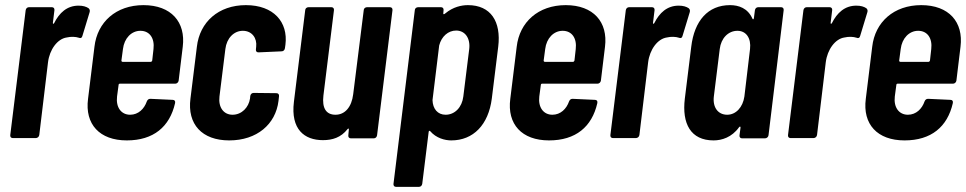

<svg xmlns="http://www.w3.org/2000/svg" viewBox="-20 -539 3764 748"><path d="M286 -517C241 -517 211 -489 191 -449C188 -445 186 -445 186 -450L192 -499C193 -506 189 -511 182 -511H93C86 -511 81 -506 80 -499L20 -13C19 -6 23 -1 30 -1H119C126 -1 132 -6 133 -13L167 -296C173 -346 204 -388 240 -393C257 -397 275 -396 287 -392C294 -389 299 -391 301 -399L329 -491C331 -497 330 -503 325 -507C316 -513 304 -517 286 -517Z M676 -225 692 -357C704 -453 647 -519 539 -519C432 -519 359 -453 348 -357L323 -154C310 -55 368 8 474 8C578 8 641 -45 662 -137C664 -145 660 -150 653 -150L566 -154C559 -154 555 -151 552 -144C542 -115 519 -92 487 -92C452 -92 431 -121 436 -163L442 -208C442 -211 444 -213 447 -213H663C669 -213 675 -218 676 -225ZM527 -419C563 -419 583 -390 578 -348L573 -303C572 -300 570 -298 567 -298H458C455 -298 453 -300 453 -303L459 -348C464 -390 492 -419 527 -419Z M873 8C981 8 1054 -55 1065 -146L1067 -164C1068 -171 1064 -176 1057 -176L968 -177C961 -177 956 -172 955 -165L954 -155C949 -121 922 -92 886 -92C851 -92 830 -121 835 -163L858 -348C863 -390 891 -419 926 -419C962 -419 982 -390 978 -357L977 -347C976 -339 980 -335 987 -335L1077 -339C1084 -339 1089 -344 1090 -351L1092 -365C1103 -453 1046 -519 938 -519C831 -519 758 -453 747 -357L722 -155C709 -55 767 8 873 8Z M1397 -499 1356 -172C1350 -122 1324 -92 1287 -92C1251 -92 1234 -117 1240 -167L1281 -499C1282 -506 1278 -511 1271 -511H1182C1175 -511 1169 -506 1169 -499L1125 -142C1112 -35 1166 7 1238 7C1275 7 1308 -3 1334 -36C1337 -40 1340 -38 1339 -34L1337 -12C1336 -5 1340 0 1347 0H1436C1443 0 1448 -5 1449 -12L1509 -499C1510 -506 1506 -511 1499 -511H1410C1403 -511 1397 -506 1397 -499Z M1803 -519C1778 -519 1745 -512 1715 -487C1710 -482 1706 -483 1707 -487L1708 -499C1709 -506 1705 -511 1698 -511H1609C1602 -511 1596 -506 1596 -499L1513 177C1512 184 1516 189 1523 189H1612C1619 189 1624 184 1625 177L1650 -25C1650 -29 1654 -31 1656 -28C1679 -1 1713 8 1738 8C1824 8 1883 -53 1896 -155L1921 -357C1933 -455 1892 -519 1803 -519ZM1808 -348 1785 -163C1780 -121 1752 -92 1716 -92C1685 -92 1666 -115 1665 -149L1691 -362C1700 -397 1726 -420 1757 -420C1792 -420 1813 -390 1808 -348Z M2321 -225 2337 -357C2349 -453 2292 -519 2184 -519C2077 -519 2004 -453 1993 -357L1968 -154C1955 -55 2013 8 2119 8C2223 8 2286 -45 2307 -137C2309 -145 2305 -150 2298 -150L2211 -154C2204 -154 2200 -151 2197 -144C2187 -115 2164 -92 2132 -92C2097 -92 2076 -121 2081 -163L2087 -208C2087 -211 2089 -213 2092 -213H2308C2314 -213 2320 -218 2321 -225ZM2172 -419C2208 -419 2228 -390 2223 -348L2218 -303C2217 -300 2215 -298 2212 -298H2103C2100 -298 2098 -300 2098 -303L2104 -348C2109 -390 2137 -419 2172 -419Z M2624 -517C2579 -517 2549 -489 2529 -449C2526 -445 2524 -445 2524 -450L2530 -499C2531 -506 2527 -511 2520 -511H2431C2424 -511 2419 -506 2418 -499L2358 -13C2357 -6 2361 -1 2368 -1H2457C2464 -1 2470 -6 2471 -13L2505 -296C2511 -346 2542 -388 2578 -393C2595 -397 2613 -396 2625 -392C2632 -389 2637 -391 2639 -399L2667 -491C2669 -497 2668 -503 2663 -507C2654 -513 2642 -517 2624 -517Z M2921 -499 2917 -468C2916 -463 2913 -462 2911 -467C2893 -507 2858 -519 2824 -519C2738 -519 2685 -458 2673 -357L2648 -155C2636 -57 2671 8 2760 8C2792 8 2831 -4 2859 -43C2862 -47 2865 -47 2865 -42L2861 -12C2860 -5 2864 0 2871 0H2960C2967 0 2973 -5 2974 -12L3033 -499C3034 -506 3030 -511 3023 -511H2934C2927 -511 2922 -506 2921 -499ZM2813 -92C2777 -92 2756 -121 2761 -163L2784 -348C2789 -390 2817 -419 2853 -419C2887 -419 2907 -390 2902 -348L2880 -163C2874 -121 2847 -92 2813 -92Z M3316 -517C3271 -517 3241 -489 3221 -449C3218 -445 3216 -445 3216 -450L3222 -499C3223 -506 3219 -511 3212 -511H3123C3116 -511 3111 -506 3110 -499L3050 -13C3049 -6 3053 -1 3060 -1H3149C3156 -1 3162 -6 3163 -13L3197 -296C3203 -346 3234 -388 3270 -393C3287 -397 3305 -396 3317 -392C3324 -389 3329 -391 3331 -399L3359 -491C3361 -497 3360 -503 3355 -507C3346 -513 3334 -517 3316 -517Z M3706 -225 3722 -357C3734 -453 3677 -519 3569 -519C3462 -519 3389 -453 3378 -357L3353 -154C3340 -55 3398 8 3504 8C3608 8 3671 -45 3692 -137C3694 -145 3690 -150 3683 -150L3596 -154C3589 -154 3585 -151 3582 -144C3572 -115 3549 -92 3517 -92C3482 -92 3461 -121 3466 -163L3472 -208C3472 -211 3474 -213 3477 -213H3693C3699 -213 3705 -218 3706 -225ZM3557 -419C3593 -419 3613 -390 3608 -348L3603 -303C3602 -300 3600 -298 3597 -298H3488C3485 -298 3483 -300 3483 -303L3489 -348C3494 -390 3522 -419 3557 -419Z"/></svg>

Font: Barlow Condensed SemiBold
Style: Italic
Weight: 600
Width: 3
Italic angle: -7°
Designer: Jeremy Tribby
Foundry: Tribby Type
Version: Version 1.422;hotconv 1.0.109;makeotfexe 2.5.65596